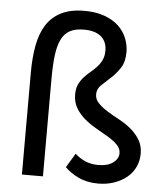

<svg xmlns="http://www.w3.org/2000/svg" viewBox="-52 -755 665 809"><g transform="rotate(5 280.5 -350.0)"><path d="M393 10Q345 10 309 -7.5Q273 -25 252 -47L288 -107Q309 -88 333 -78Q357 -68 386 -68Q427 -68 449.5 -85Q472 -102 472 -125Q472 -145 456.5 -160.5Q441 -176 418 -190Q395 -204 368 -219Q341 -234 318 -253Q295 -272 279.5 -297Q264 -322 264 -356Q264 -381 272 -398Q280 -415 292.5 -429Q305 -443 319.5 -455Q334 -467 346.5 -480.5Q359 -494 367 -510.5Q375 -527 375 -550Q375 -589 350 -610Q325 -631 277 -631Q241 -631 218 -618.5Q195 -606 182 -579Q169 -552 164 -510.5Q159 -469 159 -411V0H70V-430Q70 -494 79.5 -545.5Q89 -597 112 -633.5Q135 -670 174.5 -690Q214 -710 273 -710Q322 -710 358.5 -696.5Q395 -683 418 -661Q441 -639 452.5 -610.5Q464 -582 464 -552Q464 -510 446.5 -484Q429 -458 408 -439Q387 -420 369.5 -403.5Q352 -387 352 -364Q352 -343 367.5 -327Q383 -311 406 -296.5Q429 -282 456.5 -267.5Q484 -253 507 -234Q530 -215 545.5 -190Q561 -165 561 -131Q561 -101 549 -75Q537 -49 514.5 -30.5Q492 -12 461 -1Q430 10 393 10Z"/></g></svg>

Font: Tilda Sans Medium
Style: Regular
Weight: 500
Designer: ParaType Ltd
Foundry: ParaType Ltd
Version: Version 1.009